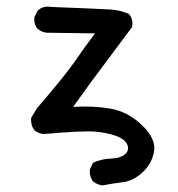

<svg xmlns="http://www.w3.org/2000/svg" viewBox="-20 -434 540 581"><path d="M290 127Q274.4 125 261.7 115.2Q250 99.6 252 78.1L261.7 58.6Q286.1 46.9 315.4 45.9Q344.7 44.9 358.4 32.7Q372.1 20.5 365.2 3.9Q358.4 -12.7 332 -22.5Q305.7 -32.2 269 -35.6Q232.4 -39.1 111.3 -28.3Q95.7 -30.3 84 -40Q72.3 -55.7 74.2 -77.1L91.8 -106.4Q177.7 -206.1 207 -249Q236.3 -292 267.6 -333L121.1 -335Q105.5 -336.9 93.8 -346.7Q82 -360.4 84 -381.8L93.8 -401.4Q109.4 -417 132.8 -413.1Q282.2 -407.2 313.5 -405.3Q344.7 -403.3 370.1 -391.6Q383.8 -376 379.9 -352.5Q280.3 -219.7 258.3 -189.5Q236.3 -159.2 201.2 -110.4Q259.8 -114.3 313 -105.5Q366.2 -96.7 409.2 -55.7Q452.1 -14.6 446.3 22.9Q440.4 60.5 412.1 86.9Q383.8 113.3 352.5 117.2Q321.3 121.1 290 127Z"/></svg>

Font: JasonHandwriting4
Style: Regular
Weight: 400
Version: Version 1.01.21